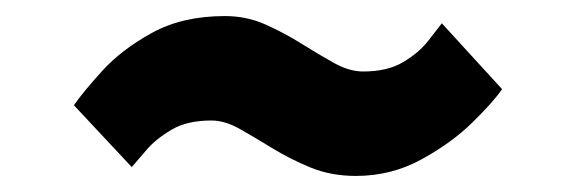

<svg xmlns="http://www.w3.org/2000/svg" viewBox="-20 -414 707 239"><path d="M423 -195Q392 -195 366.5 -205.5Q341 -216 319 -229.5Q297 -243 278.5 -253.5Q260 -264 243 -264Q213 -264 193.5 -252.5Q174 -241 162.5 -227.5Q151 -214 144 -206L72 -283Q83 -299 107 -325.5Q131 -352 169 -373Q207 -394 260 -394Q287 -394 310.5 -383.5Q334 -373 355.5 -359.5Q377 -346 396 -335.5Q415 -325 432 -325Q462 -325 481.5 -336.5Q501 -348 512.5 -362.5Q524 -377 530 -385L605 -303Q594 -287 568 -261.5Q542 -236 504.5 -215.5Q467 -195 423 -195Z"/></svg>

Font: Inclusive Sans
Style: Bold Italic
Weight: 700
Italic angle: -7°
Designer: Olivia King
Foundry: Olivia King
Version: Version 2.004